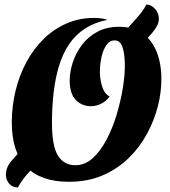

<svg xmlns="http://www.w3.org/2000/svg" viewBox="-20 -779 748 846"><path d="M59 47Q36 47 21.5 31.5Q7 16 6 -8Q6 -41 28 -67L117 -168L182 -104L112 -25Q94 -6 80.5 12.5Q67 31 59 47ZM586 -563 511 -619 573 -689Q592 -710 604 -725.5Q616 -741 625 -759Q646 -759 663 -740Q680 -721 680 -696Q680 -680 671 -663.5Q662 -647 648 -631ZM283 22Q160 22 96 -43.5Q32 -109 32 -239Q32 -311 48.5 -379Q65 -447 96.5 -505.5Q128 -564 172.5 -607.5Q217 -651 273 -675.5Q329 -700 394 -700Q408 -700 422 -698.5Q436 -697 451 -693V-691Q396 -680 354.5 -653Q313 -626 285 -585Q257 -544 240.5 -490Q224 -436 216.5 -372.5Q209 -309 209 -238Q209 -135 235.5 -93Q262 -51 312 -51Q354 -51 388 -81.5Q422 -112 449 -163Q476 -214 494 -274Q512 -334 521.5 -393Q531 -452 530 -499Q529 -546 519 -573.5Q509 -601 485 -601Q463 -601 448.5 -580Q434 -559 427 -526.5Q420 -494 420 -458Q422 -420 432 -392Q442 -364 463 -354Q448 -333 426 -322Q404 -311 381 -311Q342 -311 315 -337.5Q288 -364 287 -422Q287 -462 300.5 -503.5Q314 -545 341 -581Q368 -617 409 -639Q450 -661 505 -661Q567 -661 607.5 -632.5Q648 -604 669 -553.5Q690 -503 691 -437Q692 -376 676 -312.5Q660 -249 627.5 -189Q595 -129 546 -81.5Q497 -34 431.5 -6Q366 22 283 22Z"/></svg>

Font: Sansita Swashed Light
Style: Bold
Weight: 700
Version: Version 1.003